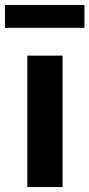

<svg xmlns="http://www.w3.org/2000/svg" viewBox="-44 -753 360 773"><path d="M66 0V-529H208V0ZM-24 -641V-733H296V-641Z"/></svg>

Font: Mach SemiBold
Style: Regular
Weight: 600
Version: Version 1.002